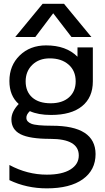

<svg xmlns="http://www.w3.org/2000/svg" viewBox="-20 -778 559 1027"><path d="M117.2 -342.8Q117.2 -288.1 152.3 -256.8Q187.5 -225.6 251 -225.6Q313.5 -225.6 349.1 -257.3Q384.8 -289.1 384.8 -342.8Q384.8 -399.4 346.7 -432.6Q308.6 -465.8 246.1 -465.8Q188.5 -465.8 152.8 -431.2Q117.2 -396.5 117.2 -342.8ZM468.8 -580.1H362.3L264.6 -707L168.9 -580.1H61.5L208 -757.8H322.3ZM230.5 156.2Q312.5 156.2 356.9 128.4Q401.4 100.6 401.4 53.7Q401.4 -35.2 249 -35.2Q138.7 -35.2 89.8 -60.1Q41 -85 41 -139.6Q41 -180.7 80.1 -221.7Q30.3 -265.6 30.3 -344.7Q30.3 -427.7 85.4 -481.4Q140.6 -535.2 226.6 -535.2Q334 -535.2 394.5 -474.6V-524.4H476.6V-342.8Q476.6 -256.8 418.9 -210Q361.3 -163.1 252.9 -163.1Q184.6 -163.1 139.6 -183.6Q120.1 -165 121.1 -147.5Q121.1 -127 147.5 -116.2Q173.8 -105.5 257.8 -105.5Q490.2 -105.5 491.2 45.9Q491.2 131.8 422.9 180.7Q354.5 229.5 230.5 229.5Q122.1 229.5 30.3 185.5V104.5Q126 156.2 230.5 156.2Z"/></svg>

Font: Nasu
Style: Regular
Weight: 400
Designer: Ryoko NISHIZUKA (kana &amp; ideographs); Paul D. Hunt (Latin, Greek &amp; Cyrillic); Wenlong ZHANG (bopomofo); Sandoll C
Version: Version 2014.1215